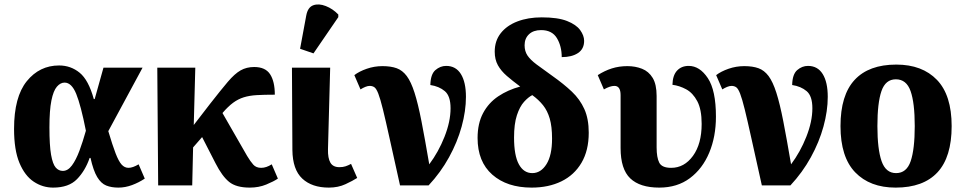

<svg xmlns="http://www.w3.org/2000/svg" viewBox="-20 -844 4393 874"><path d="M222 10Q174 10 133.5 -17Q93 -44 68.5 -102.5Q44 -161 44 -257Q44 -403 102 -474.5Q160 -546 249 -546Q302 -546 342.5 -513Q383 -480 407 -393H411L451 -536H629L473 -247Q492 -183 506 -146.5Q520 -110 533.5 -95Q547 -80 565 -80Q584 -80 611 -96L639 -31Q612 -13 581 -1.5Q550 10 519 10Q487 10 463.5 0.5Q440 -9 422.5 -38Q405 -67 392 -125H388Q368 -67 330.5 -28.5Q293 10 222 10ZM266 -66Q289 -66 307.5 -91Q326 -116 341.5 -157.5Q357 -199 371 -249Q348 -365 327 -416.5Q306 -468 274 -468Q255 -468 239 -449.5Q223 -431 214 -386.5Q205 -342 205 -264Q205 -182 212.5 -139.5Q220 -97 233.5 -81.5Q247 -66 266 -66Z M700 0 696 -536H869L862 -275L936 -371Q986 -435 1017 -471.5Q1048 -508 1075 -523.5Q1102 -539 1137 -539Q1188 -539 1209.5 -506Q1231 -473 1231 -413Q1182 -413 1148.5 -411Q1115 -409 1089.5 -401Q1064 -393 1041.5 -376.5Q1019 -360 994 -331L993 -329L1105 -134Q1120 -109 1133 -94.5Q1146 -80 1169 -80Q1192 -80 1217 -96L1245 -31Q1226 -18 1192 -4Q1158 10 1117 10Q1055 10 1023 -16Q991 -42 961 -101L900 -220L859 -173L855 0Z M1477 10Q1400 10 1356 -31Q1312 -72 1311 -161L1309 -536H1483L1473 -165Q1472 -124 1484 -103.5Q1496 -83 1525 -83Q1541 -83 1553 -87Q1565 -91 1578 -98L1606 -34Q1586 -21 1552.5 -5.5Q1519 10 1477 10ZM1407 -601 1346 -622 1374 -773Q1381 -811 1406 -820Q1431 -829 1463 -816.5Q1495 -804 1520 -778V-766Z M1801 0Q1772 -130 1753.5 -214Q1735 -298 1723 -346.5Q1711 -395 1702 -418Q1693 -441 1684 -447Q1675 -453 1663 -453Q1654 -453 1643 -448.5Q1632 -444 1621 -437L1593 -502Q1615 -519 1649.5 -531Q1684 -543 1721 -543Q1759 -543 1785.5 -533.5Q1812 -524 1831.5 -498Q1851 -472 1867 -422Q1883 -372 1898.5 -292.5Q1914 -213 1934 -96Q1976 -152 2003.5 -221.5Q2031 -291 2031 -351Q2031 -407 2005 -429Q1979 -451 1939 -457Q1940 -506 1962 -525Q1984 -544 2011 -544Q2055 -544 2078 -507Q2101 -470 2101 -403Q2101 -339 2081.5 -268Q2062 -197 2024 -128Q1986 -59 1931 0Z M2400 10Q2288 10 2221 -49Q2154 -108 2154 -216Q2154 -282 2179 -329Q2204 -376 2248 -405.5Q2292 -435 2348 -450Q2313 -476 2287 -498.5Q2261 -521 2246.5 -547Q2232 -573 2232 -609Q2232 -658 2259.5 -693Q2287 -728 2335.5 -746.5Q2384 -765 2446 -765Q2519 -765 2561 -748.5Q2603 -732 2621 -707Q2639 -682 2639 -658Q2639 -621 2611 -602.5Q2583 -584 2537 -584Q2537 -634 2515 -670.5Q2493 -707 2443 -707Q2408 -707 2388 -688Q2368 -669 2368 -638Q2368 -611 2381 -591.5Q2394 -572 2422 -551Q2450 -530 2495 -498Q2546 -462 2583 -427Q2620 -392 2640 -347.5Q2660 -303 2660 -240Q2660 -159 2627 -103Q2594 -47 2535.5 -18.5Q2477 10 2400 10ZM2403 -56Q2442 -56 2467.5 -96.5Q2493 -137 2493 -213Q2493 -268 2482.5 -304Q2472 -340 2452 -365Q2432 -390 2403 -411Q2385 -402 2365.5 -380.5Q2346 -359 2333 -319.5Q2320 -280 2320 -218Q2320 -136 2342 -96Q2364 -56 2403 -56Z M2981 10Q2893 10 2849 -32Q2805 -74 2805 -170V-411Q2805 -453 2777 -453Q2757 -453 2729 -437L2701 -502Q2732 -522 2765 -532.5Q2798 -543 2836 -543Q2872 -543 2902.5 -531Q2933 -519 2951 -489.5Q2969 -460 2969 -407V-173Q2969 -127 2981 -103.5Q2993 -80 3035 -80Q3095 -80 3134.5 -134.5Q3174 -189 3174 -280Q3174 -346 3154 -383.5Q3134 -421 3103.5 -437.5Q3073 -454 3041 -458Q3042 -501 3062 -522.5Q3082 -544 3115 -544Q3165 -544 3202 -488.5Q3239 -433 3239 -313Q3239 -222 3208.5 -149Q3178 -76 3120.5 -33Q3063 10 2981 10Z M3448 0Q3419 -130 3400.5 -214Q3382 -298 3370 -346.5Q3358 -395 3349 -418Q3340 -441 3331 -447Q3322 -453 3310 -453Q3301 -453 3290 -448.5Q3279 -444 3268 -437L3240 -502Q3262 -519 3296.5 -531Q3331 -543 3368 -543Q3406 -543 3432.5 -533.5Q3459 -524 3478.5 -498Q3498 -472 3514 -422Q3530 -372 3545.5 -292.5Q3561 -213 3581 -96Q3623 -152 3650.5 -221.5Q3678 -291 3678 -351Q3678 -407 3652 -429Q3626 -451 3586 -457Q3587 -506 3609 -525Q3631 -544 3658 -544Q3702 -544 3725 -507Q3748 -470 3748 -403Q3748 -339 3728.5 -268Q3709 -197 3671 -128Q3633 -59 3578 0Z M4057 10Q3940 10 3873 -59.5Q3806 -129 3806 -270Q3806 -411 3870.5 -480.5Q3935 -550 4060 -550Q4178 -550 4245 -480.5Q4312 -411 4312 -270Q4312 -129 4247.5 -59.5Q4183 10 4057 10ZM4059 -56Q4107 -56 4125.5 -110.5Q4144 -165 4144 -270Q4144 -376 4125 -429.5Q4106 -483 4058 -483Q4011 -483 3992.5 -429.5Q3974 -376 3974 -270Q3974 -165 3993 -110.5Q4012 -56 4059 -56Z"/></svg>

Font: Noto Serif SemiCondensed ExtraBold
Style: Regular
Weight: 800
Width: 4
Designer: Monotype Design Team
Foundry: Monotype Imaging Inc.
Version: Version 2.015